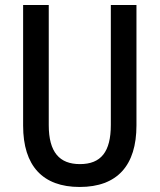

<svg xmlns="http://www.w3.org/2000/svg" viewBox="-20 -734 635 764"><path d="M523 -235V-714H421V-237C421 -130 382 -81 298 -81C217 -81 174 -128 174 -236V-714H72V-234C72 -74 150 10 297 10C447 10 523 -76 523 -235Z"/></svg>

Font: Noto Sans Arabic Cond Med
Style: Regular
Weight: 500
Width: 3
Designer: Monotype Design Team, Nadine Chahine, Nizar Qandah and Khaled Hosny
Foundry: Monotype Imaging Inc.
Version: Version 2.012